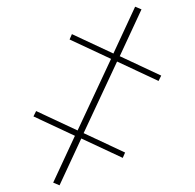

<svg xmlns="http://www.w3.org/2000/svg" viewBox="-20 -547 582 574"><path d="M139 -1 158 7 223 -133 347 -75 354 -91 230 -149 330 -363 454 -305 462 -321 338 -379 403 -519 384 -527 319 -387 195 -445 188 -429 312 -371 212 -157 88 -215 80 -199 204 -141Z"/></svg>

Font: Fixel Display Thin
Style: Regular
Weight: 100
Designer: AlfaBravo + MacPaw
Foundry: Kyrylo Tkachov, Marchela Mozhyna, Serhii Makarenko, Maria Weinstein, Zakhar Kryvoshyya
Version: Version 1.211